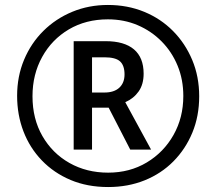

<svg xmlns="http://www.w3.org/2000/svg" viewBox="-20 -744 871 774"><path d="M416 10Q332 10 264.5 -18.5Q197 -47 148.5 -97.5Q100 -148 74.5 -214.5Q49 -281 49 -358Q49 -436 77 -503Q105 -570 155 -619.5Q205 -669 271.5 -696.5Q338 -724 415 -724Q494 -724 561 -696.5Q628 -669 677.5 -619Q727 -569 755 -502Q783 -435 783 -356Q783 -276 755.5 -209.5Q728 -143 679 -93.5Q630 -44 563 -17Q496 10 416 10ZM416 -48Q503 -48 571.5 -89Q640 -130 679.5 -200Q719 -270 719 -357Q719 -423 696 -479Q673 -535 631.5 -577Q590 -619 535 -642.5Q480 -666 415 -666Q326 -666 257.5 -625.5Q189 -585 150 -514.5Q111 -444 111 -356Q111 -265 151 -195.5Q191 -126 260 -87Q329 -48 416 -48ZM277 -141V-578H406Q481 -578 520 -545Q559 -512 559 -447Q559 -404 539 -375.5Q519 -347 485 -332L589 -141H505L418 -310H351V-141ZM401 -371Q440 -371 461 -390.5Q482 -410 482 -444Q482 -480 464 -496.5Q446 -513 401 -513H351V-371Z"/></svg>

Font: Noto Sans Gurmukhi Condensed SemiBold
Style: Regular
Weight: 600
Width: 3
Designer: Jelle Bosma - Monotype Design Team
Foundry: Monotype Imaging Inc.
Version: Version 2.004; ttfautohint (v1.8.4.7-5d5b)